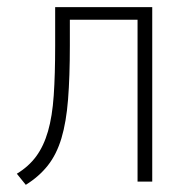

<svg xmlns="http://www.w3.org/2000/svg" viewBox="-20 -507 529 536"><path d="M52 9 27 -22Q60 -42 81 -70.5Q102 -99 114 -140.5Q126 -182 130 -240.5Q134 -299 134 -380V-487H405V0H364V-452H175V-379Q175 -293 170 -229.5Q165 -166 151.5 -121Q138 -76 113.5 -45Q89 -14 52 9Z"/></svg>

Font: Nunito Sans 10pt Condensed ExtraLight
Style: Regular
Weight: 250
Width: 3
Designer: Vernon Adams
Foundry: Vernon Adams
Version: Version 3.101;gftools[0.9.27]